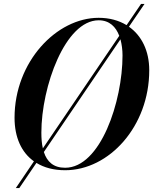

<svg xmlns="http://www.w3.org/2000/svg" viewBox="-20 -850 774 970"><path d="M309 10C531.5 10 734 -212 734 -495C734 -593.5 695.5 -670 631.5 -715L710 -830H692.5L619.5 -723C580 -747 532.5 -760 478.5 -760C265.5 -760 53.5 -538 53.5 -255C53.5 -156 88.5 -79.5 151.5 -35L60 100H77.5L164 -27C203 -3 251.5 10 309 10ZM478.5 -747.5C533.5 -747.5 565.5 -714 582.5 -669L196.5 -100.5C191 -124 189 -151 189 -180C189 -412 309.5 -747.5 478.5 -747.5ZM599 -570C599 -338 488 -2.5 309 -2.5C250 -2.5 217.5 -33 201.5 -82L588.5 -651.5C595.5 -625.5 599 -597 599 -570Z"/></svg>

Font: Bodoni* 16pt Medium
Style: Italic
Weight: 500
Italic angle: -13°
Version: Version 2.3